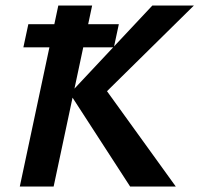

<svg xmlns="http://www.w3.org/2000/svg" viewBox="-20 -678 725 698"><path d="M453 0 234 -338 534 -658H685L335 -313L352 -370L619 0ZM52 0 192 -658H315L175 0ZM65 -506 83 -590H412L394 -506Z"/></svg>

Font: Ysabeau Office
Style: Bold Italic
Weight: 700
Italic angle: -12°
Designer: Christian Thalmann (Catharsis Fonts)
Version: Version 2.001;gftools[0.9.30]; featfreeze: tnum,lnum,ss02